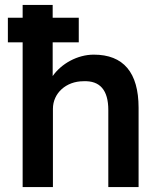

<svg xmlns="http://www.w3.org/2000/svg" viewBox="-20 -760 649 780"><path d="M12 -588H72V0H133H195V-318C195 -381 248 -430 319 -430C386 -433 420 -394 420 -313V0H543V-322C543 -466 481 -538 361 -538C294 -538 229 -501 194 -451V-588H300V-688H194V-740H72V-688H12Z"/></svg>

Font: Easer Grotesk Medium
Style: Regular
Weight: 500
Designer: Boardeaser, Bonnie Shaver-Troup, Thomas Jockin
Foundry: Lexend
Version: Version 1.001;Glyphs 3.1.2 (3151)